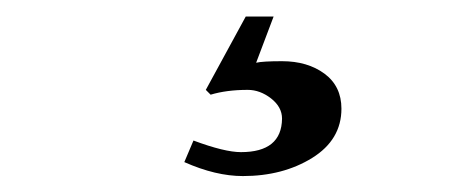

<svg xmlns="http://www.w3.org/2000/svg" viewBox="-20 -27 581 235"><path d="M283.2 83Q257.3 83 237.8 88.9L231.9 83L280.8 -6.8H314.9L293.5 49.8Q301.3 47.9 325.2 47.9Q356.4 47.9 377.2 63.2Q397.9 78.6 397.9 106Q397.9 144 362.1 166.3Q326.2 188.5 277.3 188.5Q244.1 188.5 205.6 171.4L216.8 145Q254.9 159.2 274.9 159.2Q324.7 159.2 325.2 118.2Q325.2 104 311.8 93.5Q298.3 83 283.2 83Z"/></svg>

Font: Linux Libertine
Style: Semibold
Weight: 600
Designer: Philipp H. Poll
Foundry: Philipp H. Poll
Version: Version 5.1.2 ; ttfautohint (v0.9)